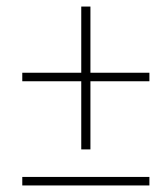

<svg xmlns="http://www.w3.org/2000/svg" viewBox="-20 -566 496 586"><path d="M228 -110V-318H48V-344H228V-546H256V-344H436V-318H256V-110ZM48 0V-26H436V0Z"/></svg>

Font: Source Sans 3 ExtraLight
Style: Italic
Weight: 250
Italic angle: -11°
Designer: Paul D. Hunt
Foundry: Adobe
Version: Version 3.046;hotconv 1.0.118;makeotfexe 2.5.65603